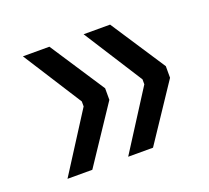

<svg xmlns="http://www.w3.org/2000/svg" viewBox="-85 -588 712 654"><g transform="rotate(-20 271.0 -261.0)"><path d="M372 -483 502 -285V-243L366 -39H276L412 -252V-270L276 -483ZM152 -483 282 -285V-243L146 -39H56L192 -252V-270L56 -483Z"/></g></svg>

Font: SVN-Sora Variable
Style: Regular
Weight: 400
Designer: Jonathan Barnbrook, Julián Moncada
Foundry: Barnbrook Fonts
Version: Version 2.000 - Viet hoa boi STYLEno.1 Fonts